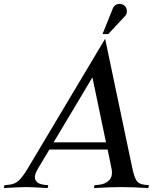

<svg xmlns="http://www.w3.org/2000/svg" viewBox="-44 -954 822 974"><path d="M432.6 0 435.5 -14.6 457 -16.6Q489.7 -19.5 509.8 -39.6Q529.8 -59.6 521.5 -100.1L502 -195.3H206.5L149.4 -100.1Q125 -59.6 136.7 -39.6Q148.4 -19.5 180.2 -16.6L200.7 -14.6L197.8 0Q116.7 -4.9 87.9 -4.9Q58.1 -4.9 -24.4 0L-21.5 -14.6L0 -16.6Q32.7 -19.5 52.7 -39.6Q73.2 -59.6 97.2 -100.1L489.3 -757.3L627.4 -100.1Q635.7 -59.6 647.5 -39.6Q659.2 -19.5 690.9 -16.6L711.4 -14.6L708.5 0Q627.4 -4.9 572.8 -4.9Q517.6 -4.9 432.6 0ZM493.7 -231.9 424.8 -561.5 228 -231.9ZM504.9 -781.2H476.1L528.3 -911.1Q531.2 -918.5 536.6 -923.8Q546.9 -934.1 562.5 -934.1Q578.6 -934.1 589.1 -923.8Q599.6 -913.6 599.6 -897.9Q599.6 -881.8 591.3 -873.5Z"/></svg>

Font: Flanker
Style: Italic
Weight: 400
Italic angle: -12°
Designer: Flanker
Version: Version 2.027